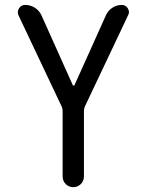

<svg xmlns="http://www.w3.org/2000/svg" viewBox="-20 -567 587 783"><path d="M55.7 -503.9Q52.7 -510.7 52.7 -517.6Q52.7 -525.4 57.6 -533.2Q66.4 -546.9 82 -546.9Q104.5 -546.9 122.6 -535.2Q140.6 -523.4 149.4 -503.9L276.4 -220.7Q277.3 -217.8 280.3 -217.8Q283.2 -217.8 284.2 -220.7L412.1 -504.9Q420.9 -524.4 438.5 -535.6Q456.1 -546.9 476.6 -546.9Q492.2 -546.9 501 -533.2Q505.9 -525.4 505.9 -517.6Q505.9 -511.7 502.9 -505.9L326.2 -132.8Q322.3 -124 322.3 -114.3V152.3Q322.3 170.9 309.6 183.6Q296.9 196.3 278.8 196.3Q260.7 196.3 248 183.6Q235.4 170.9 235.4 152.3V-114.3Q235.4 -124 231.4 -132.8Z"/></svg>

Font: Gen Jyuu GothicX Regular
Style: Regular
Weight: 400
Designer: [Source Han Sans]
Ryoko NISHIZUKA  (kana & ideographs); Paul D. Hunt (Latin, Greek & Cyrillic); Wenlong ZHANG  (bopomofo
Version: Version 1.002.20150607